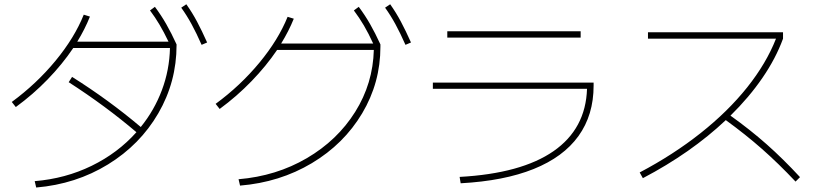

<svg xmlns="http://www.w3.org/2000/svg" viewBox="-20 -838 3790 883"><path d="M607.4 -230Q465.8 -350.6 295.9 -460L311.5 -484.4Q480 -378.4 627.4 -253.9Q689.9 -331.1 724.6 -423.6Q759.3 -516.1 761.7 -617.2H316.9Q266.6 -542.5 199.2 -472.9Q131.8 -403.3 52.7 -345.7L34.2 -369.1Q147.9 -452.6 235.4 -558.6Q322.8 -664.6 365.2 -770.5L393.6 -761.7Q370.1 -703.1 335.4 -646.5H754.9Q733.9 -690.4 713.6 -724.6Q693.4 -758.8 669.9 -790L692.4 -806.6Q721.2 -768.1 744.6 -727.1Q768.1 -686 792 -633.8V-630.9Q792 -461.4 708 -316.9Q624 -172.4 476.6 -81.8Q329.1 8.8 146.5 24.4L139.6 -4.9Q280.8 -16.6 401.4 -75.4Q522 -134.3 607.4 -230ZM813.5 -802.7 836.9 -818.4Q864.3 -779.8 886.2 -738.5Q908.2 -697.3 932.6 -642.6L907.2 -631.8Q883.3 -686 861.3 -726.3Q839.4 -766.6 813.5 -802.7Z M1699.2 -608.4H1254.4Q1204.1 -534.2 1136.7 -464.6Q1069.3 -395 990.2 -336.9L971.7 -360.4Q1085.4 -443.8 1172.9 -549.6Q1260.3 -655.3 1302.7 -760.7L1331.1 -752Q1308.6 -695.8 1272.9 -637.7H1696.3Q1674.8 -684.6 1653.6 -720.7Q1632.3 -756.8 1607.4 -790L1629.9 -806.6Q1658.7 -768.1 1682.1 -727.1Q1705.6 -686 1729.5 -633.8V-623Q1729.5 -457.5 1645.5 -316.7Q1561.5 -175.8 1414.1 -87.6Q1266.6 0.5 1084 15.6L1077.1 -13.7Q1250.5 -28.3 1391.1 -110.6Q1531.7 -192.9 1613.5 -323.5Q1695.3 -454.1 1699.2 -608.4ZM1751 -802.7 1774.4 -818.4Q1801.8 -779.8 1823.7 -738.5Q1845.7 -697.3 1870.1 -642.6L1844.7 -631.8Q1820.8 -686 1798.8 -726.3Q1776.9 -766.6 1751 -802.7Z M2679.7 -429.7H1970.7V-458H2710V-444.3Q2710 -309.1 2640.4 -212.4Q2570.8 -115.7 2434.3 -60.8Q2297.9 -5.9 2098.6 4.9L2093.8 -24.4Q2377.4 -40 2525.6 -142.8Q2673.8 -245.6 2679.7 -429.7ZM2037.1 -694.3H2650.4V-665H2037.1Z M3548.8 -660.2H2960V-689.5H3581.1V-660.2Q3547.9 -569.3 3486.3 -479.7Q3424.8 -390.1 3339.4 -306.2Q3429.7 -241.7 3505.6 -174.6Q3581.5 -107.4 3659.2 -23.4L3638.7 -2.9Q3560.5 -85.9 3484.6 -152.8Q3408.7 -219.7 3317.9 -285.6Q3158.2 -134.8 2936.5 -18.6L2921.9 -44.9Q3076.7 -126.5 3202.4 -226.1Q3328.1 -325.7 3416.3 -436.3Q3504.4 -546.9 3548.8 -660.2Z"/></svg>

Font: Pretendard Thin
Style: Regular
Weight: 100
Designer: Base glyphs from Inter by Rasmus Andersson; Hangeul glyphs from Noto Sans CJK(Source Han Sans) by Jang Soo-young and Kan
Foundry: Kil Hyung-jin
Version: Version 1.309